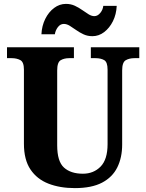

<svg xmlns="http://www.w3.org/2000/svg" viewBox="-20 -957 751 987"><path d="M365 10Q288 10 229 -13Q170 -36 136.5 -86Q103 -136 103 -218V-599Q103 -638 84.5 -648Q66 -658 40 -658H16V-714H360V-658H336Q310 -658 292 -647.5Q274 -637 274 -595V-210Q274 -127 309 -95.5Q344 -64 406 -64Q461 -64 497 -100.5Q533 -137 533 -216V-599Q533 -638 515.5 -648Q498 -658 471 -658H447V-714H696V-658H671Q645 -658 626.5 -647.5Q608 -637 608 -595V-214Q608 -147 583 -96.5Q558 -46 504.5 -18Q451 10 365 10ZM455 -771Q430 -771 409.5 -780.5Q389 -790 371.5 -802.5Q354 -815 338.5 -824.5Q323 -834 308 -834Q290 -834 277.5 -817.5Q265 -801 262 -781H193Q195 -824 212.5 -859.5Q230 -895 258 -916Q286 -937 319 -937Q344 -937 364.5 -927.5Q385 -918 402.5 -905.5Q420 -893 435.5 -883.5Q451 -874 465 -874Q482 -874 495.5 -890.5Q509 -907 511 -927H580Q578 -883 560.5 -848Q543 -813 515.5 -792Q488 -771 455 -771Z"/></svg>

Font: Noto Serif SemiCondensed ExtraBold
Style: Regular
Weight: 800
Width: 4
Designer: Monotype Design Team
Foundry: Monotype Imaging Inc.
Version: Version 2.015